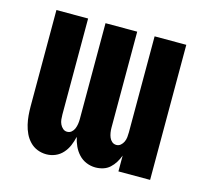

<svg xmlns="http://www.w3.org/2000/svg" viewBox="-83 -613 765 714"><g transform="rotate(15 300.0 -256.0)"><path d="M152 8Q134 8 117.5 1.5Q101 -5 88.5 -18Q76 -31 68.5 -47Q61 -63 57 -80Q53 -97 51.5 -114.5Q50 -132 50 -150V-520H172V-150Q172 -141 173 -131.5Q174 -122 178 -113.5Q182 -105 189 -99Q196 -93 205 -93Q215 -93 222 -99Q229 -105 232.5 -113.5Q236 -122 237.5 -131.5Q239 -141 239 -150V-520H361V-150Q361 -141 362.5 -131.5Q364 -122 367.5 -113.5Q371 -105 378 -99Q385 -93 395 -93Q404 -93 411 -99Q418 -105 422 -113.5Q426 -122 427 -131.5Q428 -141 428 -150V-520H550V0H428V-61Q423 -47 415 -34Q407 -21 396 -11Q385 -1 370.5 3.5Q356 8 341 8Q323 8 306 1Q289 -6 276.5 -19.5Q264 -33 256.5 -49.5Q249 -66 245 -84Q241 -66 234 -49.5Q227 -33 215 -19.5Q203 -6 186.5 1Q170 8 152 8Z"/></g></svg>

Font: Iosevka Heavy Extended
Style: Regular
Weight: 900
Width: 7
Monospace: yes
Designer: Belleve Invis
Foundry: Belleve Invis
Version: Version 32.5.0; ttfautohint (v1.8.4)